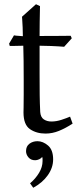

<svg xmlns="http://www.w3.org/2000/svg" viewBox="-20 -622 367 907"><path d="M311 -71 323 -38Q289 -16 258 -3.5Q227 9 195 9Q152 9 121.5 -12Q91 -33 91 -91Q91 -91 91.5 -115.5Q92 -140 92 -175.5Q92 -211 92 -243Q92 -293 91.5 -334.5Q91 -376 90 -406Q60 -405 43 -405Q26 -405 26 -405L23 -416L46 -455Q46 -455 56.5 -453.5Q67 -452 88 -451Q88 -471 87 -492.5Q86 -514 85 -528.5Q84 -543 84 -543L150 -602L169 -593Q169 -593 168.5 -571.5Q168 -550 167.5 -518Q167 -486 167 -452Q235 -452 274.5 -452.5Q314 -453 314 -453L319 -441L283 -401Q283 -401 256 -403Q229 -405 167 -406V-272Q167 -212 167.5 -173Q168 -134 170 -93Q172 -68 187 -58Q202 -48 223 -48Q246 -48 270.5 -56Q295 -64 311 -71ZM103 92Q103 69 119 57Q135 45 157 45Q183 45 207 65.5Q231 86 231 131Q231 170 206 205.5Q181 241 137 265L122 244Q148 222 164.5 194.5Q181 167 181 139Q181 134 181 129Q181 124 179 119Q175 126 165 130.5Q155 135 146 135Q126 135 114.5 121.5Q103 108 103 92Z"/></svg>

Font: Average
Style: Regular
Weight: 400
Designer: Eduardo Tunni
Foundry: Eduardo Rodriguez Tunni
Version: Version 1.003; ttfautohint (v1.8.4.7-5d5b)